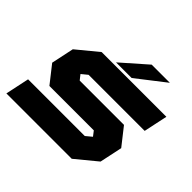

<svg xmlns="http://www.w3.org/2000/svg" viewBox="-162 -881 1073 1073"><g transform="rotate(45 375.0 -344.0)"><path d="M10 0 40 -141.5H488L523.5 -171L501.5 -199.5H150.5L69.5 -302.5L98 -437L223 -540H734.5L704.5 -398.5H261.5L226 -369.5L249 -340.5H599L680 -237.5L651.5 -103L526.5 0ZM320.5 -556 470.5 -688H614L444 -556Z"/></g></svg>

Font: Tourney Expanded Black
Style: Italic
Weight: 900
Width: 7
Italic angle: -12°
Designer: Tyler Finck
Foundry: Etcetera Type Co
Version: Version 1.010; ttfautohint (v1.8.3)